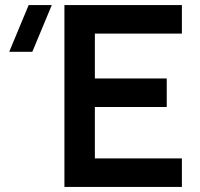

<svg xmlns="http://www.w3.org/2000/svg" viewBox="-20 -740 790 760"><path d="M700 0H235V-720H700V-607H355.5V-429.5H640V-316.5H355.5V-113H700ZM16.5 -535 93.5 -720H185L108 -535Z"/></svg>

Font: Vortex Mix
Style: Bold
Weight: 700
Designer: Mikhail Sharanda
Foundry: Mikhail Sharanda
Version: Version 4.504;Glyphs 3.1.2 (3151)